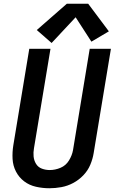

<svg xmlns="http://www.w3.org/2000/svg" viewBox="-20 -995 616 1023"><path d="M243 8Q275 8 307.5 2Q340 -4 370 -20Q400 -36 424 -61Q448 -86 461 -117Q474 -148 479 -179L571 -735H458L369 -195Q364 -167 347.5 -140Q331 -113 302.5 -101Q274 -89 245 -89Q223 -89 203 -96.5Q183 -104 172 -122Q161 -140 159 -161.5Q157 -183 161 -205L249 -735H136L51 -221Q45 -184 47 -148Q49 -112 65 -81Q81 -50 108.5 -29Q136 -8 171.5 0Q207 8 243 8ZM255 -766 383 -903 467 -773 560 -828 450 -975H336L176 -835Z"/></svg>

Font: Iosevka Sparkle Semibold
Style: Italic
Weight: 600
Italic angle: -9°
Designer: Belleve Invis
Foundry: Belleve Invis
Version: Version 4.5.0; ttfautohint (v1.8.3)